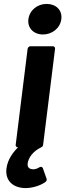

<svg xmlns="http://www.w3.org/2000/svg" viewBox="-20 -740 334 980"><path d="M60 0C59 5 63 12 72 12C47 37 19 73 13 120C5 186 51 220 111 220C142 220 185 209 213 188C217 185 220 178 218 173L199 119C195 109 185 111 181 114C169 121 160 124 150 124C131 124 119 115 121 95C125 66 146 33 192 11C196 9 199 5 200 0L261 -491C262 -496 258 -504 250 -504H135C130 -504 122 -499 121 -491ZM199 -564C246 -564 287 -596 293 -642C299 -689 265 -720 218 -720C172 -720 131 -689 125 -642C119 -596 153 -564 199 -564Z"/></svg>

Font: Falling Sky
Style: BdObl
Weight: 700
Designer: Paul D. Hunt
Foundry: Adobe Systems Incorporated
Version: Version 1.02